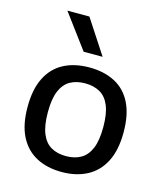

<svg xmlns="http://www.w3.org/2000/svg" viewBox="-120 -898 852 998"><g transform="rotate(15 306.0 -399.0)"><path d="M306 10Q227.5 10 169.5 -20.5Q111.5 -51 79.5 -113.2Q47.5 -175.5 47.5 -271.5Q47.5 -367 79 -429.2Q110.5 -491.5 168.5 -522Q226.5 -552.5 306 -552.5Q385.5 -552.5 443.5 -522.2Q501.5 -492 532.8 -429.8Q564 -367.5 564 -272Q564 -176.5 532 -114Q500 -51.5 441.8 -20.8Q383.5 10 306 10ZM306 -75.5Q352 -75.5 385.5 -94.5Q419 -113.5 437 -156.2Q455 -199 455 -271Q455 -343.5 437 -386.5Q419 -429.5 385.5 -448.2Q352 -467 306 -467Q259.5 -467 226 -448.2Q192.5 -429.5 174.5 -387Q156.5 -344.5 156.5 -272.5Q156.5 -200 174.5 -156.8Q192.5 -113.5 226 -94.5Q259.5 -75.5 306 -75.5ZM255 -623.5 118 -808H236.5L357 -623.5Z"/></g></svg>

Font: Encode Sans SemiExpanded Medium
Style: Regular
Weight: 500
Width: 6
Designer: Multiple Designers
Foundry: Impallari Type
Version: Version 3.002